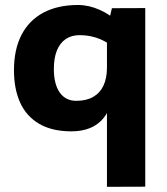

<svg xmlns="http://www.w3.org/2000/svg" viewBox="-20 -508 659 759"><path d="M262.2 11.2Q186 11.2 135.3 -18.3Q84.5 -47.9 59.8 -102.1Q35.2 -156.2 35.2 -230.5Q35.2 -312 64.9 -369.9Q94.7 -427.7 151.6 -458Q208.5 -488.3 288.6 -488.3Q331.1 -488.3 374.3 -469Q417.5 -449.7 453.6 -415L445.3 -303.7Q418 -335 378.7 -352.1Q339.4 -369.1 294.9 -369.1Q262.7 -369.1 239.7 -353.5Q216.8 -337.9 204.8 -308.1Q192.9 -278.3 192.9 -235.8Q192.9 -175.3 216.1 -142.3Q239.3 -109.4 281.7 -109.4Q321.3 -109.4 348.4 -125Q375.5 -140.6 389.2 -169.9Q402.8 -199.2 402.8 -240.7L432.1 -195.3Q432.1 -93.8 389.4 -41.3Q346.7 11.2 262.2 11.2ZM402.8 -392.6 422.4 -475.6 554.2 -476.1V230L402.8 230.5Z"/></svg>

Font: DavidDev Light
Style: Regular
Weight: 300
Designer: David.dev
Foundry: David.dev
Version: Version 1.001;FEAKit 1.0